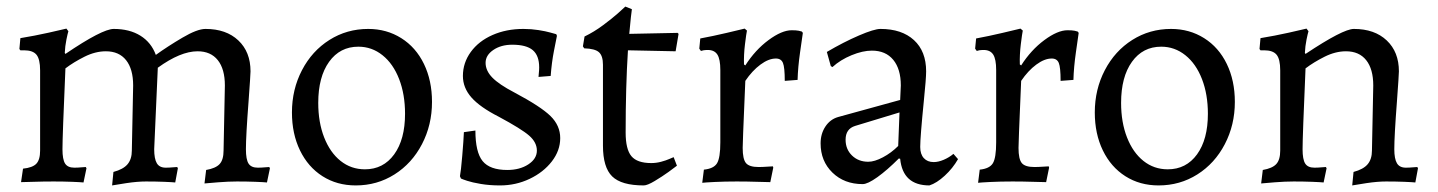

<svg xmlns="http://www.w3.org/2000/svg" viewBox="-20 -552 4374 584"><path d="M381 -94 385 -292Q385 -342 363.5 -369Q342 -396 302 -396Q270 -396 237 -379.5Q204 -363 179 -344Q170 -137 170 -98Q170 -67 178 -54.5Q186 -42 206 -42Q217 -42 227 -43Q237 -44 241 -44L243 -40L234 3Q225 2 199 1Q173 0 143 0Q110 0 82 1Q54 2 44 2L50 -39Q79 -42 90.5 -54Q102 -66 102 -94V-338Q102 -372 91 -385.5Q80 -399 53 -399H42L39 -403L42 -436Q85 -443 127.5 -452.5Q170 -462 182 -465L188 -457Q186 -451 182 -431.5Q178 -412 177 -391L179 -388Q291 -464 326 -464Q374 -464 407 -443.5Q440 -423 454 -385Q490 -411 535 -437.5Q580 -464 605 -464Q668 -464 705 -429Q742 -394 742 -335Q742 -325 736 -243Q728 -139 728 -98Q728 -67 736 -54.5Q744 -42 764 -42Q775 -42 785 -43Q795 -44 799 -44L801 -40L792 3Q783 2 757 1Q731 0 701 0Q675 0 643.5 2.5Q612 5 602 6L607 -35Q636 -40 648 -53Q660 -66 660 -94L664 -292Q664 -342 642.5 -369Q621 -396 581 -396Q529 -396 460 -346L449 -98Q449 -69 457 -55.5Q465 -42 484 -42Q495 -42 505 -43Q515 -44 519 -44L521 -40L513 3Q504 2 479 1Q454 0 424 0Q398 0 364.5 5Q331 10 321 12L325 -29Q355 -37 368 -52.5Q381 -68 381 -94Z M868 -210Q868 -280 898.5 -338.5Q929 -397 982 -430.5Q1035 -464 1100 -464Q1156 -464 1200.5 -436Q1245 -408 1269.5 -357.5Q1294 -307 1294 -242Q1294 -172 1263.5 -113.5Q1233 -55 1180 -21.5Q1127 12 1062 12Q1005 12 961 -16Q917 -44 892.5 -94.5Q868 -145 868 -210ZM1212 -206Q1212 -265 1194 -311.5Q1176 -358 1143.5 -384Q1111 -410 1070 -410Q1014 -410 981 -364Q948 -318 948 -239Q948 -180 966 -134Q984 -88 1016 -62.5Q1048 -37 1090 -37Q1146 -37 1179 -82.5Q1212 -128 1212 -206Z M1382 -9 1379 -16Q1382 -31 1386 -78Q1390 -125 1391 -150L1426 -155Q1426 -89 1448 -62Q1470 -35 1523 -35Q1561 -35 1587 -52Q1613 -69 1613 -94Q1613 -119 1589.5 -139.5Q1566 -160 1497 -197Q1440 -226 1414 -255.5Q1388 -285 1388 -321Q1388 -361 1412 -394Q1436 -427 1478 -445.5Q1520 -464 1572 -464Q1596 -464 1618 -460.5Q1640 -457 1654 -453Q1668 -449 1672 -448L1674 -443Q1672 -433 1665 -397.5Q1658 -362 1655 -321L1618 -318Q1618 -321 1619 -330Q1620 -339 1620 -347Q1620 -383 1600.5 -399.5Q1581 -416 1538 -416Q1504 -416 1480.5 -400Q1457 -384 1457 -361Q1457 -337 1477.5 -316Q1498 -295 1544 -271Q1625 -228 1654.5 -199Q1684 -170 1684 -132Q1684 -94 1658.5 -61Q1633 -28 1591 -8Q1549 12 1501 12Q1469 12 1442.5 7.5Q1416 3 1401 -2Q1386 -7 1382 -9Z M1757 -405 1753 -411 1758 -441Q1787 -455 1814.5 -475.5Q1842 -496 1859.5 -511.5Q1877 -527 1882 -532L1902 -524Q1901 -519 1899 -500Q1897 -481 1894 -449L2041 -452L2044 -449L2035 -396L1890 -399Q1883 -289 1883 -149Q1883 -98 1900.5 -77Q1918 -56 1961 -56Q1976 -56 1991 -60Q2006 -64 2016 -68.5Q2026 -73 2029 -74L2039 -48Q2033 -43 2013.5 -29Q1994 -15 1971.5 -1.5Q1949 12 1938 12Q1870 12 1842 -15.5Q1814 -43 1814 -109V-355Q1814 -382 1802 -393Q1790 -404 1757 -405Z M2171 -119V-339Q2171 -372 2162 -386Q2153 -400 2133 -400Q2125 -400 2119.5 -399Q2114 -398 2112 -397L2107 -404L2110 -435Q2148 -442 2190.5 -452Q2233 -462 2245 -465L2252 -459Q2250 -450 2246 -417.5Q2242 -385 2243 -356L2247 -353Q2277 -400 2317.5 -430Q2358 -460 2388 -460Q2402 -460 2409.5 -458.5Q2417 -457 2419 -456L2422 -452Q2420 -438 2413.5 -392.5Q2407 -347 2406 -309L2367 -306Q2367 -347 2361.5 -360.5Q2356 -374 2340 -374Q2318 -374 2293 -355.5Q2268 -337 2247 -306Q2246 -277 2243 -210Q2240 -143 2239 -102Q2239 -68 2249 -56Q2259 -44 2287 -44Q2300 -44 2313 -45Q2326 -46 2331 -46L2332 -42L2323 2Q2313 2 2283 1Q2253 0 2221 0Q2184 0 2154 1.5Q2124 3 2116 4L2121 -36Q2151 -39 2161 -55.5Q2171 -72 2171 -119Z M2632 -398Q2604 -398 2570 -384Q2536 -370 2512 -348L2507 -351L2495 -394Q2546 -424 2592.5 -444Q2639 -464 2658 -464Q2723 -464 2760 -430Q2797 -396 2797 -335Q2797 -313 2790 -245Q2779 -135 2779 -105Q2779 -83 2790 -71Q2801 -59 2820 -59Q2834 -59 2850.5 -66Q2867 -73 2880 -84L2894 -68Q2878 -40 2853.5 -17.5Q2829 5 2807 12Q2726 12 2718 -69L2714 -70Q2678 -34 2648.5 -13Q2619 8 2604 8Q2548 8 2512 -27Q2476 -62 2476 -116Q2476 -145 2490.5 -167Q2505 -189 2529 -196L2718 -248L2720 -292Q2720 -342 2697 -370Q2674 -398 2632 -398ZM2552 -127Q2552 -98 2571.5 -79Q2591 -60 2621 -60Q2640 -60 2665.5 -73.5Q2691 -87 2712 -108L2716 -210L2581 -169Q2552 -160 2552 -127Z M3010 -119V-339Q3010 -372 3001 -386Q2992 -400 2972 -400Q2964 -400 2958.5 -399Q2953 -398 2951 -397L2946 -404L2949 -435Q2987 -442 3029.5 -452Q3072 -462 3084 -465L3091 -459Q3089 -450 3085 -417.5Q3081 -385 3082 -356L3086 -353Q3116 -400 3156.5 -430Q3197 -460 3227 -460Q3241 -460 3248.5 -458.5Q3256 -457 3258 -456L3261 -452Q3259 -438 3252.5 -392.5Q3246 -347 3245 -309L3206 -306Q3206 -347 3200.5 -360.5Q3195 -374 3179 -374Q3157 -374 3132 -355.5Q3107 -337 3086 -306Q3085 -277 3082 -210Q3079 -143 3078 -102Q3078 -68 3088 -56Q3098 -44 3126 -44Q3139 -44 3152 -45Q3165 -46 3170 -46L3171 -42L3162 2Q3152 2 3122 1Q3092 0 3060 0Q3023 0 2993 1.5Q2963 3 2955 4L2960 -36Q2990 -39 3000 -55.5Q3010 -72 3010 -119Z M3310 -210Q3310 -280 3340.5 -338.5Q3371 -397 3424 -430.5Q3477 -464 3542 -464Q3598 -464 3642.5 -436Q3687 -408 3711.5 -357.5Q3736 -307 3736 -242Q3736 -172 3705.5 -113.5Q3675 -55 3622 -21.5Q3569 12 3504 12Q3447 12 3403 -16Q3359 -44 3334.5 -94.5Q3310 -145 3310 -210ZM3654 -206Q3654 -265 3636 -311.5Q3618 -358 3585.5 -384Q3553 -410 3512 -410Q3456 -410 3423 -364Q3390 -318 3390 -239Q3390 -180 3408 -134Q3426 -88 3458 -62.5Q3490 -37 3532 -37Q3588 -37 3621 -82.5Q3654 -128 3654 -206Z M4153 -94 4157 -292Q4157 -342 4135.5 -369Q4114 -396 4074 -396Q4042 -396 4009 -379.5Q3976 -363 3951 -344Q3942 -137 3942 -98Q3942 -67 3950 -54.5Q3958 -42 3978 -42Q3989 -42 3999 -43Q4009 -44 4013 -44L4015 -40L4006 3Q3997 2 3971 1Q3945 0 3915 0Q3889 0 3857.5 2.5Q3826 5 3816 6L3821 -35Q3850 -40 3862 -53Q3874 -66 3874 -94V-338Q3874 -372 3863 -385.5Q3852 -399 3825 -399H3814L3811 -403L3814 -436Q3857 -443 3899.5 -452.5Q3942 -462 3954 -465L3960 -457Q3958 -451 3954 -431.5Q3950 -412 3949 -391L3951 -388Q4065 -464 4098 -464Q4161 -464 4198 -429Q4235 -394 4235 -335Q4235 -325 4229 -243Q4221 -139 4221 -98Q4221 -69 4229 -55.5Q4237 -42 4256 -42Q4267 -42 4277 -43Q4287 -44 4291 -44L4293 -40L4285 3Q4276 2 4251 1Q4226 0 4196 0Q4170 0 4136.5 5Q4103 10 4093 12L4097 -29Q4127 -37 4140 -52.5Q4153 -68 4153 -94Z"/></svg>

Font: Sahitya
Style: Regular
Weight: 400
Designer: Juan Pablo del Peral
Foundry: Juan Pablo del Peral (http://www.huertatipografica.com)
Version: Version 1.001;PS 001.000;hotconv 1.0.70;makeotf.lib2.5.58329